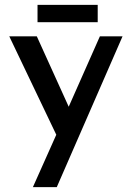

<svg xmlns="http://www.w3.org/2000/svg" viewBox="-20 -567 540 788"><path d="M134 -547V-476H381V-547ZM115 201H213L483 -418H390L262 -129L131 -418H18L211 -14Z"/></svg>

Font: Reem Kufi
Style: Regular
Weight: 400
Designer: Khaled Hosny
Version: Version 0.007